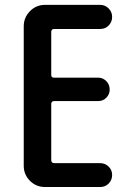

<svg xmlns="http://www.w3.org/2000/svg" viewBox="-20 -750 540 770"><path d="M160.2 0Q125 0 100.1 -24.9Q75.2 -49.8 75.2 -85V-644.5Q75.2 -679.7 100.1 -705.1Q125 -730.5 160.2 -730.5H381.8Q401.4 -730.5 415.5 -716.3Q429.7 -702.1 429.7 -682.1Q429.7 -662.1 416 -647.9Q402.3 -633.8 381.8 -633.8H197.3Q186.5 -633.8 185.5 -623V-449.2Q185.5 -438.5 197.3 -438.5H374Q392.6 -438.5 406.2 -424.8Q419.9 -411.1 419.9 -390.6Q419.9 -372.1 406.7 -358.4Q393.6 -344.7 374 -344.7H197.3Q186.5 -344.7 185.5 -334V-107.4Q185.5 -96.7 197.3 -95.7H381.8Q401.4 -95.7 415.5 -82Q429.7 -68.4 429.7 -48.3Q429.7 -28.3 416 -14.2Q402.3 0 381.8 0Z"/></svg>

Font: Rounded-X Mgen+ 2m medium
Style: Regular
Weight: 500
Designer: [Source Han Sans]
Ryoko NISHIZUKA  (kana & ideographs); Paul D. Hunt (Latin, Greek & Cyrillic); Wenlong ZHANG  (bopomofo
Version: Version 1.059.20150602